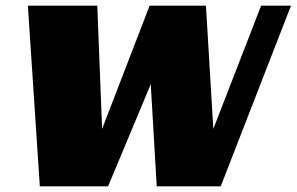

<svg xmlns="http://www.w3.org/2000/svg" viewBox="-20 -655 1043 675"><path d="M120 0H360L510 -359L531 0H756L1003 -635H898L730 -202L704 -635H506L339 -202L322 -635H78Z"/></svg>

Font: Racing Sans One
Style: Regular
Weight: 400
Designer: Pablo Impallari, Rodrigo Fuenzalida
Foundry: Pablo Impallari, Rodrigo Fuenzalida
Version: Version 1.001